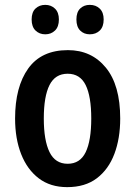

<svg xmlns="http://www.w3.org/2000/svg" viewBox="-20 -759 556 789"><path d="M474 -272Q474 -190 450 -126.5Q426 -63 378 -26.5Q330 10 256 10Q187 10 139.5 -26Q92 -62 67 -125.5Q42 -189 42 -272Q42 -402 96 -477.5Q150 -553 259 -553Q356 -553 415 -481Q474 -409 474 -272ZM160 -272Q160 -182 183.5 -134Q207 -86 258 -86Q309 -86 332 -133.5Q355 -181 355 -272Q355 -363 332 -409.5Q309 -456 258 -456Q207 -456 183.5 -409.5Q160 -363 160 -272ZM110 -679Q110 -709 126 -724Q142 -739 166 -739Q190 -739 206 -723.5Q222 -708 222 -679Q222 -649 206 -633.5Q190 -618 166 -618Q142 -618 126 -633.5Q110 -649 110 -679ZM294 -679Q294 -709 309.5 -724Q325 -739 349 -739Q374 -739 390 -723.5Q406 -708 406 -679Q406 -649 390 -633.5Q374 -618 349 -618Q325 -618 309.5 -633.5Q294 -649 294 -679Z"/></svg>

Font: Noto Sans Lao Looped Condensed SemiBold
Style: Regular
Weight: 600
Width: 3
Designer: Mark Frömberg, Ben Mitchell
Foundry: The Fontpad Ltd
Version: Version 1.002; ttfautohint (v1.8.4.7-5d5b)